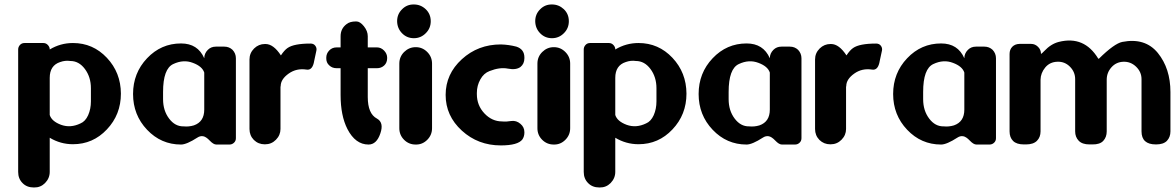

<svg xmlns="http://www.w3.org/2000/svg" viewBox="-20 -641 5238 856"><path d="M385.3 -189Q385.3 -189 385.3 -247.6Q385.3 -297.4 358.6 -333.3Q332 -369.1 293.5 -369.1Q271 -372.6 248 -364.3Q201.7 -349.1 201.7 -293.9Q201.7 -293.9 201.7 -128.4Q210.4 -100.1 252.4 -84.5Q294.4 -69.3 338.9 -90.8Q360.4 -99.6 373 -127.4Q385.3 -155.3 385.3 -189ZM305.2 2Q249.5 2 201.7 -26.9Q201.7 -26.9 201.7 125.5Q201.7 153.8 180.7 175.3Q160.6 195.3 132.3 194.8Q132.3 194.8 130.4 194.8Q99.6 194.8 80.6 175.3Q61 155.8 61 125.5Q61 125.5 61 -420.4Q61 -431.6 68.8 -440.4Q76.7 -449.2 89.4 -449.2Q89.4 -449.2 173.3 -449.2Q185.5 -449.2 193.8 -439.9Q202.1 -430.7 201.7 -420.4Q249.5 -449.2 305.2 -449.2Q394.5 -449.2 456.5 -383.3Q518.6 -317.4 519 -223.6Q519 -129.9 456.5 -64Q394.5 2 305.2 2Z M707 -231Q707 -231 707 -198.7Q707 -147.9 733.9 -112.3Q760.7 -76.7 798.8 -77.6Q821.3 -75.2 844.2 -82Q890.6 -98.1 890.6 -152.3Q890.6 -152.3 890.6 -317.4Q881.8 -345.2 839.8 -360.8Q797.9 -377 752.4 -355.5Q707 -334.5 707 -231ZM635.7 -62.5Q573.2 -128.4 573.2 -221.9Q573.2 -315.4 635.7 -381.3Q698.2 -447.3 787.1 -447.3Q861.8 -447.3 890.6 -381.3Q890.6 -402.8 906.7 -418.9Q920.9 -433.1 942.4 -433.1Q942.4 -433.1 980 -433.1Q1001.5 -433.1 1016.6 -418.9Q1031.7 -402.8 1031.7 -381.3Q1031.7 -381.3 1031.7 -24.9Q1031.7 -12.2 1022.9 -4.4Q1014.6 3.4 1002.9 3.4Q1002.9 3.4 944.3 3.4Q931.6 3.4 915 -14.2Q898.4 -31.7 885.3 -33.7Q872.1 -35.6 860.4 -27.8Q812 3.4 787.1 3.4Q698.2 3.4 635.7 -62.5Z M1261.7 -426.8Q1290 -446.8 1364.7 -446.8Q1378.4 -446.8 1385.7 -437Q1393.1 -427.2 1390.6 -415.5Q1390.6 -415.5 1380.9 -370.1Q1374 -326.7 1347.2 -330.6Q1302.2 -337.9 1267.1 -313Q1231.9 -288.1 1231.4 -257.8Q1231.4 -254.9 1231 -254.9Q1230.5 -254.9 1230.5 -254.9Q1230.5 -254.9 1230.5 -65.9Q1230.5 -38.6 1210.4 -18.1Q1190.4 2.4 1161.6 2.4Q1161.6 2.4 1160.2 2.4Q1131.8 2.4 1111.8 -17.1Q1092.3 -37.1 1092.3 -65.9Q1092.3 -65.9 1092.3 -376Q1092.3 -404.3 1112.8 -424.8Q1133.3 -444.8 1161.1 -444.8Q1161.1 -444.8 1163.6 -444.8Q1199.2 -444.8 1232.4 -394Q1247.6 -417 1261.7 -426.8Z M1619.6 -208.5Q1619.6 -133.8 1660.6 -112.3Q1692.4 -94.7 1675.8 -46.4Q1659.2 3.4 1623 3.4Q1564.5 3.4 1528.8 -65.9Q1498.5 -125.5 1498.5 -217.3Q1498.5 -217.3 1498.5 -336.9H1481Q1460.9 -336.9 1447.8 -349.6Q1434.1 -361.8 1434.6 -382.3Q1434.6 -382.3 1434.6 -383.3Q1434.6 -402.3 1447.8 -416Q1460.9 -429.7 1481 -429.7Q1481 -429.7 1498.5 -429.7V-479.5Q1498.5 -513.7 1525.4 -533.7Q1540 -545.4 1566.9 -545.4Q1566.9 -545.4 1568.8 -545.4Q1585.4 -545.4 1602.5 -523.9Q1619.6 -502.4 1619.6 -479.5Q1619.6 -479.5 1619.6 -429.7H1660.6Q1678.7 -429.7 1692.4 -415.5Q1706.1 -401.4 1706.1 -383.3Q1706.1 -383.3 1706.1 -382.3Q1706.1 -361.3 1692.9 -349.1Q1679.7 -336.9 1660.6 -336.9Q1660.6 -336.9 1619.6 -336.9Z M1833 3.4Q1802.7 3.4 1781.5 -17.8Q1760.3 -39.1 1760.3 -69.3V-357.4Q1760.3 -387.7 1781.7 -409.2Q1803.7 -430.7 1833 -430.7H1834Q1863.3 -430.7 1884.8 -409.2Q1906.2 -387.7 1906.2 -357.4V-69.3Q1906.2 -39.1 1884.8 -17.6Q1863.3 3.9 1834 3.4ZM1900.4 -546.4Q1900.4 -514.6 1877.9 -492.7Q1856 -470.7 1825.2 -470.7Q1793.9 -470.7 1772.5 -492.7Q1751 -514.6 1750.5 -546.4Q1750.5 -578.1 1772.5 -599.6Q1793.9 -621.6 1825.2 -621.1Q1855.5 -621.1 1877.9 -600.1Q1900.4 -578.6 1900.4 -546.4Z M2317.9 -51.8Q2317.9 -51.8 2317.9 -49.8Q2317.9 -32.7 2309.1 -19.5Q2289.1 7.3 2212.9 7.3Q2111.3 7.3 2039.1 -58.6Q1966.8 -124.5 1966.8 -217.8Q1966.8 -311 2039.1 -377Q2111.3 -442.9 2212.9 -442.9Q2248.5 -441.9 2282.2 -433.1Q2317.9 -421.4 2317.9 -384.8Q2317.9 -384.8 2317.9 -381.3Q2317.9 -356.4 2300.3 -342.3Q2280.8 -328.1 2244.6 -335Q2208.5 -342.3 2162.6 -324.2Q2136.7 -314.5 2121.6 -287.1Q2106 -259.3 2106 -226.6Q2106 -226.6 2106 -221.2Q2106 -171.4 2139.6 -135.5Q2173.3 -99.6 2218.8 -99.6Q2237.3 -97.7 2259.8 -101.6Q2282.2 -104.5 2300.3 -88.9Q2317.9 -74.2 2317.9 -51.8Z M2448.7 3.4Q2418.5 3.4 2397.2 -17.8Q2376 -39.1 2376 -69.3V-357.4Q2376 -387.7 2397.5 -409.2Q2419.4 -430.7 2448.7 -430.7H2449.7Q2479 -430.7 2500.5 -409.2Q2522 -387.7 2522 -357.4V-69.3Q2522 -39.1 2500.5 -17.6Q2479 3.9 2449.7 3.4ZM2516.1 -546.4Q2516.1 -514.6 2493.7 -492.7Q2471.7 -470.7 2440.9 -470.7Q2409.7 -470.7 2388.2 -492.7Q2366.7 -514.6 2366.2 -546.4Q2366.2 -578.1 2388.2 -599.6Q2409.7 -621.6 2440.9 -621.1Q2471.2 -621.1 2493.7 -600.1Q2516.1 -578.6 2516.1 -546.4Z M2906.7 -189Q2906.7 -189 2906.7 -247.6Q2906.7 -297.4 2880.1 -333.3Q2853.5 -369.1 2814.9 -369.1Q2792.5 -372.6 2769.5 -364.3Q2723.1 -349.1 2723.1 -293.9Q2723.1 -293.9 2723.1 -128.4Q2731.9 -100.1 2773.9 -84.5Q2815.9 -69.3 2860.4 -90.8Q2881.8 -99.6 2894.5 -127.4Q2906.7 -155.3 2906.7 -189ZM2826.7 2Q2771 2 2723.1 -26.9Q2723.1 -26.9 2723.1 125.5Q2723.1 153.8 2702.1 175.3Q2682.1 195.3 2653.8 194.8Q2653.8 194.8 2651.9 194.8Q2621.1 194.8 2602.1 175.3Q2582.5 155.8 2582.5 125.5Q2582.5 125.5 2582.5 -420.4Q2582.5 -431.6 2590.3 -440.4Q2598.1 -449.2 2610.8 -449.2Q2610.8 -449.2 2694.8 -449.2Q2707 -449.2 2715.3 -439.9Q2723.6 -430.7 2723.1 -420.4Q2771 -449.2 2826.7 -449.2Q2916 -449.2 2978 -383.3Q3040 -317.4 3040.5 -223.6Q3040.5 -129.9 2978 -64Q2916 2 2826.7 2Z M3228.5 -231Q3228.5 -231 3228.5 -198.7Q3228.5 -147.9 3255.4 -112.3Q3282.2 -76.7 3320.3 -77.6Q3342.8 -75.2 3365.7 -82Q3412.1 -98.1 3412.1 -152.3Q3412.1 -152.3 3412.1 -317.4Q3403.3 -345.2 3361.3 -360.8Q3319.3 -377 3273.9 -355.5Q3228.5 -334.5 3228.5 -231ZM3157.2 -62.5Q3094.7 -128.4 3094.7 -221.9Q3094.7 -315.4 3157.2 -381.3Q3219.7 -447.3 3308.6 -447.3Q3383.3 -447.3 3412.1 -381.3Q3412.1 -402.8 3428.2 -418.9Q3442.4 -433.1 3463.9 -433.1Q3463.9 -433.1 3501.5 -433.1Q3522.9 -433.1 3538.1 -418.9Q3553.2 -402.8 3553.2 -381.3Q3553.2 -381.3 3553.2 -24.9Q3553.2 -12.2 3544.4 -4.4Q3536.1 3.4 3524.4 3.4Q3524.4 3.4 3465.8 3.4Q3453.1 3.4 3436.5 -14.2Q3419.9 -31.7 3406.7 -33.7Q3393.6 -35.6 3381.8 -27.8Q3333.5 3.4 3308.6 3.4Q3219.7 3.4 3157.2 -62.5Z M3783.2 -426.8Q3811.5 -446.8 3886.2 -446.8Q3899.9 -446.8 3907.2 -437Q3914.6 -427.2 3912.1 -415.5Q3912.1 -415.5 3902.3 -370.1Q3895.5 -326.7 3868.7 -330.6Q3823.7 -337.9 3788.6 -313Q3753.4 -288.1 3752.9 -257.8Q3752.9 -254.9 3752.4 -254.9Q3752 -254.9 3752 -254.9Q3752 -254.9 3752 -65.9Q3752 -38.6 3731.9 -18.1Q3711.9 2.4 3683.1 2.4Q3683.1 2.4 3681.6 2.4Q3653.3 2.4 3633.3 -17.1Q3613.8 -37.1 3613.8 -65.9Q3613.8 -65.9 3613.8 -376Q3613.8 -404.3 3634.3 -424.8Q3654.8 -444.8 3682.6 -444.8Q3682.6 -444.8 3685.1 -444.8Q3720.7 -444.8 3753.9 -394Q3769 -417 3783.2 -426.8Z M4095.7 -231Q4095.7 -231 4095.7 -198.7Q4095.7 -147.9 4122.6 -112.3Q4149.4 -76.7 4187.5 -77.6Q4210 -75.2 4232.9 -82Q4279.3 -98.1 4279.3 -152.3Q4279.3 -152.3 4279.3 -317.4Q4270.5 -345.2 4228.5 -360.8Q4186.5 -377 4141.1 -355.5Q4095.7 -334.5 4095.7 -231ZM4024.4 -62.5Q3961.9 -128.4 3961.9 -221.9Q3961.9 -315.4 4024.4 -381.3Q4086.9 -447.3 4175.8 -447.3Q4250.5 -447.3 4279.3 -381.3Q4279.3 -402.8 4295.4 -418.9Q4309.6 -433.1 4331.1 -433.1Q4331.1 -433.1 4368.7 -433.1Q4390.1 -433.1 4405.3 -418.9Q4420.4 -402.8 4420.4 -381.3Q4420.4 -381.3 4420.4 -24.9Q4420.4 -12.2 4411.6 -4.4Q4403.3 3.4 4391.6 3.4Q4391.6 3.4 4333 3.4Q4320.3 3.4 4303.7 -14.2Q4287.1 -31.7 4273.9 -33.7Q4260.7 -35.6 4249 -27.8Q4200.7 3.4 4175.8 3.4Q4086.9 3.4 4024.4 -62.5Z M5198.2 -230.5Q5198.2 -230.5 5198.2 -55.2Q5198.2 -29.8 5182.6 -13.2Q5167 2.9 5134.3 2.9Q5134.3 2.9 5133.3 2.9Q5069.3 2.9 5069.3 -55.2Q5069.3 -55.2 5069.3 -288.1Q5069.3 -320.3 5044.9 -343.8Q5021 -366.7 4988.8 -365.7Q4956.5 -364.7 4935.5 -341.3Q4914.1 -317.4 4914.1 -285.6Q4914.1 -285.6 4914.1 -55.2Q4914.1 -29.8 4898.9 -13.2Q4883.8 3.4 4850.1 2.9Q4850.1 2.9 4837.4 2.9Q4804.7 2.9 4789.1 -13.7Q4773.4 -30.3 4773.4 -55.2Q4773.4 -55.2 4773.4 -288.1Q4773.4 -320.3 4750 -343.8Q4726.6 -367.2 4693.8 -365.7Q4660.6 -364.7 4640.1 -340.3Q4619.6 -315.4 4619.1 -285.6Q4619.1 -285.6 4619.1 -55.2Q4619.1 -29.3 4603 -13.2Q4586.9 2.9 4554.2 2.9Q4554.2 2.9 4544.9 2.9Q4512.2 2.9 4496.6 -12.7Q4481 -28.3 4481 -55.2Q4481 -55.2 4481 -400.4Q4481 -419.9 4493.2 -432.6Q4505.4 -444.8 4525.4 -445.3Q4525.4 -445.3 4577.1 -445.3Q4594.7 -445.3 4607.9 -432.1Q4621.1 -419.4 4621.1 -400.4Q4626.5 -403.8 4635.3 -413.1Q4665.5 -445.3 4700.2 -454.1Q4814 -482.9 4876.5 -379.4Q4876.5 -379.4 4879.4 -379.4Q4947.8 -446.8 4983.4 -454.1Q5085.4 -474.1 5142.1 -404.8Q5198.2 -335.4 5198.2 -230.5Z"/></svg>

Font: Dyuthi
Style: Regular
Weight: 400
Designer: Hiran Venugopalan, Hussain K H and Suresh P for Sawthanthra Malayalam Computing (SMC)
Version: Version 3.0.0+20221109